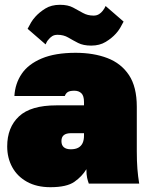

<svg xmlns="http://www.w3.org/2000/svg" viewBox="-20 -765 620 800"><path d="M190 15Q133 15 92.5 -7.5Q52 -30 31 -68.5Q10 -107 10 -155Q10 -234 59 -280Q108 -326 215 -326H330V-340Q330 -366 319 -376.5Q308 -387 290 -387Q271 -387 262.5 -381.5Q254 -376 250 -365H40Q43 -417 70.5 -457.5Q98 -498 154 -521.5Q210 -545 295 -545Q370 -545 427.5 -523Q485 -501 517.5 -452Q550 -403 550 -320V-135Q550 -93 552.5 -61.5Q555 -30 560 0H350Q346 -11 343 -24Q340 -37 340 -60Q322 -30 290 -7.5Q258 15 190 15ZM275 -143Q294 -143 306 -149.5Q318 -156 324 -168.5Q330 -181 330 -200V-210H275Q256 -210 246 -202Q236 -194 236 -177Q236 -160 246 -151.5Q256 -143 275 -143ZM420 -740 495 -675Q488 -661 480.5 -648.5Q473 -636 463 -625Q446 -606 420.5 -590.5Q395 -575 360 -575Q327 -575 305.5 -586Q284 -597 264.5 -608.5Q245 -620 220 -620Q206 -620 197 -614Q188 -608 182 -600Q178 -596 175 -590.5Q172 -585 170 -580L95 -645Q102 -659 109.5 -671.5Q117 -684 127 -695Q144 -714 169 -729.5Q194 -745 230 -745Q263 -745 284.5 -733.5Q306 -722 325.5 -711Q345 -700 370 -700Q383 -700 392.5 -706Q402 -712 408 -720Q412 -725 415 -730Q418 -735 420 -740Z"/></svg>

Font: Golos Text Black
Style: Regular
Weight: 900
Designer: A.Korolkova, Vitaly Kuzmin
Foundry: ParaType Ltd
Version: Version 2.004